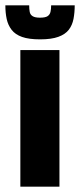

<svg xmlns="http://www.w3.org/2000/svg" viewBox="-45 -697 299 717"><path d="M31 0V-510H177V0ZM105 -550Q63 -550 37.5 -559Q12 -568 -1.5 -585.5Q-15 -603 -20 -626Q-25 -649 -25 -677H64Q64 -663 66 -652.5Q68 -642 77 -636.5Q86 -631 104 -631Q124 -631 132.5 -636.5Q141 -642 143.5 -652.5Q146 -663 146 -677H234Q234 -650 229.5 -626.5Q225 -603 212 -586Q199 -569 173 -559.5Q147 -550 105 -550Z"/></svg>

Font: Saira ExtraCondensed Black
Style: Regular
Weight: 900
Width: 2
Designer: Hector Gatti with collaboration of the Omnibus-Type team
Foundry: Omnibus-Type
Version: Version 1.101